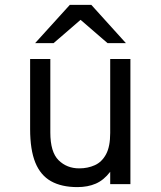

<svg xmlns="http://www.w3.org/2000/svg" viewBox="-20 -752 656 784"><path d="M296 12Q231.5 12 188.5 -12Q145.5 -36 124.2 -88.2Q103 -140.5 103 -225.5V-511H185.5V-211Q185.5 -131 219.2 -97.8Q253 -64.5 303.5 -64.5Q338.5 -64.5 367.2 -77.5Q396 -90.5 413 -122Q430 -153.5 430 -209V-511H512.5V0H430V-50.5Q404 -16.5 371.2 -2.2Q338.5 12 296 12ZM123.5 -576 265 -732H353L494 -576H419L309 -671L199 -576Z"/></svg>

Font: Overpass Mono
Style: Regular
Weight: 400
Designer: Delve Withrington, Dave Bailey
Foundry: Delve Fonts LLC
Version: Version 4.000